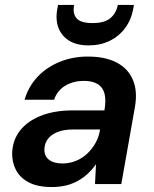

<svg xmlns="http://www.w3.org/2000/svg" viewBox="-20 -742 620 774"><path d="M189 12Q132 12 96.5 -6.5Q61 -25 44.5 -56.5Q28 -88 29 -126Q31 -178 61.5 -216.5Q92 -255 146.5 -276Q201 -297 274 -297H401Q408 -338 401.5 -364Q395 -390 374 -403Q353 -416 317 -416Q277 -416 244 -397Q211 -378 198 -340H79Q95 -394 132 -433Q169 -472 221.5 -493Q274 -514 334 -514Q405 -514 451 -489.5Q497 -465 516 -419.5Q535 -374 524 -311L469 0H363L367 -80Q353 -60 335 -43Q317 -26 295 -13.5Q273 -1 246.5 5.5Q220 12 189 12ZM232 -83Q260 -83 286 -93.5Q312 -104 332 -123Q352 -142 365.5 -166.5Q379 -191 383 -218V-220H274Q238 -220 212.5 -210Q187 -200 173.5 -182.5Q160 -165 159 -141Q158 -113 177.5 -98Q197 -83 232 -83ZM337 -559Q290 -559 259.5 -577.5Q229 -596 216 -629Q203 -662 211 -706L214 -722H279Q272 -688 288.5 -668.5Q305 -649 353 -649Q401 -649 424.5 -668.5Q448 -688 455 -722H520L517 -706Q509 -662 484.5 -629Q460 -596 422.5 -577.5Q385 -559 337 -559Z"/></svg>

Font: DM Sans 16pt SemiBold
Style: Italic
Weight: 600
Italic angle: -10°
Version: Version 4.004;gftools[0.9.30]